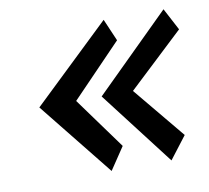

<svg xmlns="http://www.w3.org/2000/svg" viewBox="-61 -588 669 616"><g transform="rotate(-10 273.5 -280.0)"><path d="M450 -39 506 -112 367 -280 547 -449 509 -521 265 -280ZM255 -39 304 -112 182 -280 345 -449 314 -521 62 -280Z"/></g></svg>

Font: Bluebird
Style: NrwObl
Weight: 400
Designer: Jasper
Foundry: Cannot Into Space Fonts
Version: Version 0.98